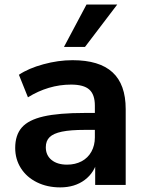

<svg xmlns="http://www.w3.org/2000/svg" viewBox="-20 -814 645 845"><path d="M46.9 -162.8Q46.9 -219.5 76 -252.9Q105.2 -286.4 171.8 -301.6Q238.3 -316.9 353.3 -316.9H415.3V-242.4H354.2Q290 -242.4 252.6 -234.6Q215.1 -226.8 198.4 -210.4Q181.6 -194.1 181.6 -166Q181.6 -130.6 206.9 -110Q232.2 -89.4 275.1 -89.4Q311.3 -89.4 339.2 -104.2Q367.2 -119.1 382.3 -146.6Q397.5 -174.1 397.5 -209.2V-349.1Q397.5 -397.9 373 -419.8Q348.6 -441.7 292.7 -441.7Q242.9 -441.7 195.1 -427.5Q147.2 -413.3 103 -385.7L63.2 -484.9Q105.2 -513.2 170.7 -531.1Q236.1 -549.1 299.3 -549.1Q417.2 -549.1 475.2 -495.8Q533.2 -442.6 533.2 -333.7V0H398.9V-111.6H409.2Q396.7 -54.9 352.9 -22.1Q309.1 10.7 244.9 10.7Q188 10.7 142.7 -11.6Q97.4 -33.9 72.1 -73.6Q46.9 -113.3 46.9 -162.8ZM360.8 -794.2H496.1L354 -607.4H261.5Z"/></svg>

Font: Min Sans VF VF
Style: Regular
Weight: 400
Designer: Jinseong-Kim, NotoSansCJK, Nunito
Foundry: Jinseong-Kim
Version: Version 1.420;Glyphs 3.1.2 (3151)